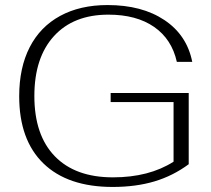

<svg xmlns="http://www.w3.org/2000/svg" viewBox="-20 -730 837 760"><path d="M56 -349Q56 -462 97.5 -543Q139 -624 218 -667Q297 -710 406 -710Q542 -710 631 -650.5Q720 -591 741 -485H680Q660 -575 590 -623.5Q520 -672 409 -672Q271 -672 193.5 -587Q116 -502 116 -350Q116 -195 197 -111.5Q278 -28 427 -28Q570 -28 667 -90V-326H418V-362H727V-80Q665 -34 591.5 -12Q518 10 426 10Q248 10 152 -83Q56 -176 56 -349Z"/></svg>

Font: Fahkwang ExtraLight
Style: Regular
Weight: 275
Designer: Suppakit Chalermlarp | Katatrad Co.,Ltd.
Foundry: Cadson Demak Co.,Ltd.
Version: Version 1.000; ttfautohint (v1.6)